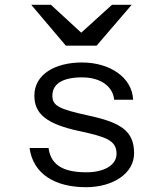

<svg xmlns="http://www.w3.org/2000/svg" viewBox="-20 -770 680 799"><path d="M321 -510C210 -510 123 -461 123 -372C123 -296 174 -254 308 -225C419 -201 465 -187 465 -130C465 -81 410 -53 340 -53C253 -53 192 -77 182 -154H103C118 -45 210 9 338 9C450 9 538 -48 538 -132C538 -225 483 -260 349 -289C226 -316 198 -329 198 -372C198 -421 241 -448 321 -448C401 -448 450 -409 455 -355H534C530 -448 437 -510 321 -510ZM110 -750 254 -580H382L528 -750H446L318 -634L192 -750Z"/></svg>

Font: altertype_V2
Style: Regular
Weight: 400
Designer: Simon Renaud
Version: Version 2.001;Glyphs 3.1.2 (3151)